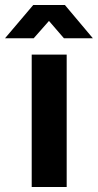

<svg xmlns="http://www.w3.org/2000/svg" viewBox="-62 -743 389 763"><path d="M64 0V-526H203V0ZM-42 -591 70 -723H196L307 -591H192L104 -693L161 -692L72 -591Z"/></svg>

Font: Archivo SemiBold
Style: Bold
Weight: 700
Version: Version 2.001